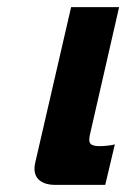

<svg xmlns="http://www.w3.org/2000/svg" viewBox="-20 -520 355 540"><path d="M180 -500H315L234 -146Q233 -143 232 -137Q231 -131 231 -127Q231 -116 239 -112.5Q247 -109 259 -109Q271 -109 284 -110.5Q297 -112 303 -114L276 0H134Q109 0 93 -11.5Q77 -23 77 -46Q77 -54 79 -62Z"/></svg>

Font: Perun
Style: Bold Italic
Weight: 700
Italic angle: -12°
Foundry: Copyright (c) Stefan Peev, Context Ltd, 2016
Version: Version 1.027